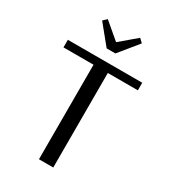

<svg xmlns="http://www.w3.org/2000/svg" viewBox="-221 -1032 1009 1140"><g transform="rotate(30 284.0 -462.5)"><path d="M235 0V-648H29V-700H539V-648H333V0ZM254 -771 148 -901 173 -925 284 -831 395 -925 420 -901 314 -771Z"/></g></svg>

Font: Sutasoma
Style: Regular
Weight: 400
Designer: Izhar Fathurrohim, Akbar Rohmanto, Arusyal Khofiqoini
Foundry: Kiwari Kolektiv
Version: Version 1.102